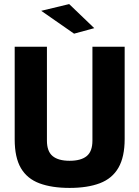

<svg xmlns="http://www.w3.org/2000/svg" viewBox="-20 -909 679 941"><path d="M321 12Q234 12 173.5 -10.5Q113 -33 82.5 -85Q52 -137 52 -226V-680H210V-220Q210 -167 238 -144Q266 -121 321 -121Q377 -121 405 -144Q433 -167 433 -220V-680H591V-228Q591 -140 560.5 -87Q530 -34 469.5 -11Q409 12 321 12ZM343 -744 182 -856 319 -889 442 -771Z"/></svg>

Font: Cairo ExtraBold
Style: Regular
Weight: 800
Designer: Mohamed Gaber, Accademia di Belle Arti di Urbino
Foundry: Kief Type Foundry, Accademia di Belle Arti di Urbino
Version: Version 3.117